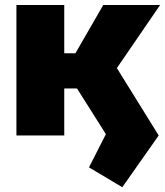

<svg xmlns="http://www.w3.org/2000/svg" viewBox="-20 -556 677 788"><path d="M481.9 212.4 345.2 130.9 414.6 -5.4 290.5 -201.7 456.5 -281.7 631.3 0ZM47.4 0V-535.6H243.7V0ZM209 -192.9 202.6 -337.4H289.6L403.8 -535.6H637.2L402.3 -192.9Z"/></svg>

Font: Inter 20pt Black
Style: Regular
Weight: 900
Version: Version 4.001;git-66647c0bb